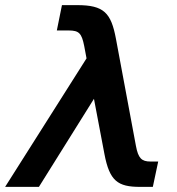

<svg xmlns="http://www.w3.org/2000/svg" viewBox="-57 -730 693 750"><path d="M-37 0H95L310 -344L351 -128C371 -23 403 0 490 0H540L561 -99H531C496 -99 483 -112 474 -160L396 -578C377 -680 349 -710 244 -710H185L165 -611H211C252 -611 262 -600 272 -550L281 -502Z"/></svg>

Font: Geist SemiBold
Style: Italic
Weight: 600
Italic angle: -12°
Designer: Basement.studio, Andrés Briganti, Mateo Zaragoza
Foundry: Basement.studio, Vercel, Andrés Briganti, Guido Ferreyra, Mateo Zaragoza
Version: Version 1.500